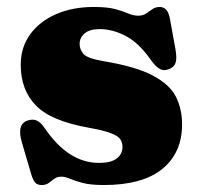

<svg xmlns="http://www.w3.org/2000/svg" viewBox="-20 -517 572 551"><path d="M266.5 -433.5Q237 -433.5 222.8 -421Q208.5 -408.5 208.5 -391Q208.5 -375.5 219.2 -362.5Q230 -349.5 277 -341.5Q370 -326 418.5 -300.2Q467 -274.5 484.8 -239.5Q502.5 -204.5 502.5 -160Q502.5 -78.5 445.8 -32.2Q389 14 278 14Q240 14 217.2 8Q194.5 2 180.8 -4Q167 -10 156 -10Q144 -10 136 -4Q128 2 120 8Q112 14 99.5 14Q87 14 80.8 6.8Q74.5 -0.5 69 -19L43 -107.5Q27.5 -159 57.5 -170.5Q73.5 -176.5 85.5 -171Q97.5 -165.5 108.5 -149Q176 -49.5 264.5 -49.5Q298 -49.5 314.8 -62Q331.5 -74.5 331.5 -95.5Q331.5 -108.5 324.8 -118Q318 -127.5 297.2 -135.2Q276.5 -143 234.5 -150.5Q125.5 -170 82.5 -214.8Q39.5 -259.5 39.5 -331Q39.5 -381.5 66.8 -418.8Q94 -456 141.2 -476.5Q188.5 -497 249 -497Q288.5 -497 311.2 -490.8Q334 -484.5 348.2 -478.2Q362.5 -472 376.5 -472Q390 -472 399.2 -478.2Q408.5 -484.5 417.5 -490.8Q426.5 -497 438.5 -497Q449.5 -497 457 -489Q464.5 -481 468 -461.5L483.5 -376Q488 -350.5 484.2 -337.8Q480.5 -325 466 -319Q450.5 -312.5 438.5 -319.2Q426.5 -326 414 -343.5Q379 -394 340.8 -413.8Q302.5 -433.5 266.5 -433.5Z"/></svg>

Font: Fraunces 9pt S000 Black
Style: Regular
Weight: 900
Version: Version 1.000; ttfautohint (v1.8.3)